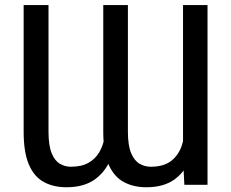

<svg xmlns="http://www.w3.org/2000/svg" viewBox="-20 -748 936 777"><path d="M720.7 -104.5V-727.5H819.8V0H726.1ZM729 -246.1 773.9 -247.1Q773.9 -173.3 753.4 -115.2Q732.9 -57.1 688.7 -23.7Q644.5 9.8 572.3 9.8Q520.5 9.8 481.2 -11.2Q441.9 -32.2 419.9 -81.3Q397.9 -130.4 397.9 -215.3V-727.5H497.6V-215.3Q497.6 -158.7 511 -127.7Q524.4 -96.7 545.4 -85Q566.4 -73.2 589.4 -73.2Q643.6 -73.2 673.8 -97.7Q704.1 -122.1 716.6 -161.9Q729 -201.7 729 -246.1ZM407.7 -246.1 452.6 -247.1Q453.1 -173.3 432.1 -115.2Q411.1 -57.1 366.2 -23.7Q321.3 9.8 249 9.8Q196.3 9.8 157.2 -11.5Q118.2 -32.7 96.9 -82Q75.7 -131.3 75.7 -215.3V-727.5H176.3V-215.3Q176.3 -158.7 189.2 -127.7Q202.1 -96.7 222.9 -85Q243.7 -73.2 266.1 -73.2Q310.5 -73.2 338.4 -89.4Q366.2 -105.5 381.3 -131.3Q396.5 -157.2 402.1 -187.5Q407.7 -217.8 407.7 -246.1Z"/></svg>

Font: Inter 20pt
Style: Regular
Weight: 400
Version: Version 4.001;git-66647c0bb